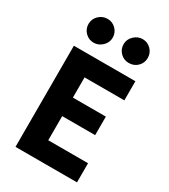

<svg xmlns="http://www.w3.org/2000/svg" viewBox="-216 -995 961 1095"><g transform="rotate(30 265.0 -447.5)"><path d="M70 -666H475V-540H213V-407H430V-285H213V-126H475V0H70ZM80 -816Q80 -849 104 -872Q128 -895 161 -895Q193 -895 216 -872Q239 -849 239 -816Q239 -784 214.5 -760.5Q190 -737 158 -737Q126 -737 103 -760Q80 -783 80 -816ZM311 -816Q311 -848 335.5 -871.5Q360 -895 392 -895Q424 -895 447 -872Q470 -849 470 -816Q470 -783 447 -760Q424 -737 389 -737Q357 -737 334 -760Q311 -783 311 -816Z"/></g></svg>

Font: Secular One
Style: Regular
Weight: 400
Designer: Michal Sahar
Foundry: Hagilda
Version: Version 1.000